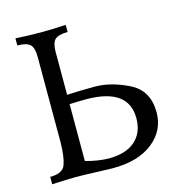

<svg xmlns="http://www.w3.org/2000/svg" viewBox="-104 -788 847 886"><g transform="rotate(-15 320.0 -345.5)"><path d="M322.8 -46.4Q403.3 -46.4 447.5 -85.2Q491.7 -124 491.7 -193.4Q491.7 -337.4 288.6 -337.4Q258.3 -337.4 210.9 -335.4V-63.5Q273.4 -46.4 322.8 -46.4ZM327.6 2Q305.7 2 246.6 -0.5Q187.5 -2.9 147.5 -2.9Q112.3 -2.9 37.6 1V-34.2Q98.1 -34.2 111.1 -71Q124 -107.9 125 -173.8V-585Q125 -627 108.9 -643.1Q92.8 -659.2 47.9 -659.2V-693.4Q108.4 -689.5 168 -689.5Q227.5 -689.5 288.1 -693.4V-659.2Q243.2 -659.2 227.1 -643.1Q210.9 -627 210.9 -585V-379.9Q270 -383.3 345.2 -383.3Q419.9 -383.3 504.4 -341.8Q588.9 -300.3 588.9 -195.3Q588.9 -108.9 519.3 -53.5Q449.7 2 327.6 2Z"/></g></svg>

Font: Almanac
Style: Regular
Weight: 400
Designer: Eden's Almanac
Version: Version 3.501;March 28, 2021;FontCreator 13.0.0.2683 64-bit